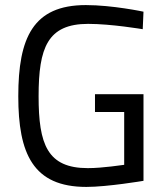

<svg xmlns="http://www.w3.org/2000/svg" viewBox="-20 -726 648 756"><path d="M354 -285H469V-77C466 -77 385 -64 326 -64C166 -64 132 -158 132 -347C132 -538 167 -632 327 -632C418 -632 542 -611 542 -611L545 -680C545 -680 423 -706 318 -706C110 -706 52 -577 52 -347C52 -121 110 10 320 10C403 10 545 -14 545 -14V-355H354Z"/></svg>

Font: TitilliumText22L
Style: 400 wt
Weight: 400
Designer: Campivisivi
Foundry: Campivisivi
Version: 1.000